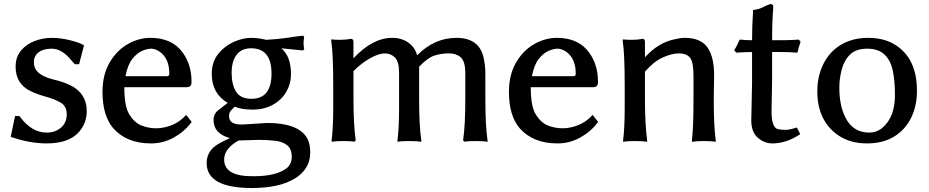

<svg xmlns="http://www.w3.org/2000/svg" viewBox="-20 -694 4615 954"><path d="M33.2 -13.7 54.7 -117.2H77.1L78.1 -115.2Q136.7 -35.2 211.9 -35.2Q253.9 -35.2 282.7 -59.6Q311.5 -84 311.5 -125.5Q311.5 -167 280.8 -184.6Q250 -202.1 207 -213.9Q164.1 -225.6 131.8 -241.2Q57.6 -277.3 57.6 -362.3Q57.6 -411.1 84.5 -442.9Q111.3 -474.6 152.3 -490.2Q193.4 -505.9 237.3 -505.9Q281.2 -505.9 329.6 -493.7Q377.9 -481.4 397.5 -468.8L373 -375H351.6L321.3 -409.2Q280.3 -452.1 237.8 -452.1Q195.3 -452.1 171.9 -434.1Q148.4 -416 148.4 -386.2Q148.4 -356.4 165 -338.9Q192.4 -311.5 242.7 -299.8Q293 -288.1 329.1 -270.5Q410.2 -231.4 411.1 -142.6Q411.1 -82 372.1 -38.1Q322.3 18.6 211.9 18.6Q128.9 18.6 37.1 -12.7Z M489.3 -237.3Q489.3 -322.3 524.4 -382.8Q559.6 -443.4 614.3 -474.6Q668.9 -505.9 727.5 -505.9Q835.9 -505.9 888.7 -431.6Q932.6 -370.1 931.6 -285.2Q931.6 -260.7 907.2 -260.7H597.7Q597.7 -165 623 -124.5Q648.4 -84 683.1 -70.3Q717.8 -56.6 755.9 -56.6Q793.9 -56.6 833.5 -72.3Q873 -87.9 902.3 -120.1L905.3 -123L932.6 -87.9L930.7 -85.9Q896.5 -40 843.8 -10.7Q791 18.6 730.5 18.6Q608.4 18.6 542 -57.6Q489.3 -120.1 489.3 -237.3ZM603.5 -315.4H809.6Q821.3 -315.4 821.3 -327.1Q821.3 -405.3 771.5 -438.5Q750 -452.1 731 -452.1Q711.9 -452.1 686.5 -441.4Q661.1 -430.7 637.7 -401.4Q614.3 -372.1 603.5 -315.4Z M1006.8 116.2Q1006.8 52.7 1069.3 18.6Q1095.7 3.9 1122.1 -7.8Q1041 -30.3 1041 -97.7Q1041 -127.9 1064.9 -147Q1088.9 -166 1111.3 -182.6Q1032.2 -229.5 1032.2 -327.1Q1032.2 -385.7 1063.5 -425.3Q1094.7 -464.8 1140.6 -485.4Q1186.5 -505.9 1225.6 -505.9Q1264.6 -505.9 1302.7 -496.1Q1358.4 -499 1407.7 -506.3Q1457 -513.7 1484.4 -516.6H1486.3L1491.2 -510.7V-508.8Q1488.3 -494.1 1488.3 -480.5Q1488.3 -466.8 1491.2 -451.2V-449.2L1485.4 -443.4H1484.4Q1453.1 -446.3 1426.3 -449.2Q1399.4 -452.1 1377.9 -454.1Q1425.8 -414.1 1425.8 -325.2Q1425.8 -278.3 1402.8 -238.3Q1379.9 -198.2 1336.4 -173.8Q1293 -149.4 1235.8 -149.4Q1178.7 -149.4 1146.5 -164.1Q1129.9 -148.4 1124 -140.1Q1118.2 -131.8 1118.2 -115.2Q1118.2 -75.2 1181.6 -75.2L1307.6 -83Q1457 -83 1502.9 -12.7Q1521.5 15.6 1521.5 63.5Q1521.5 146.5 1444.3 193.4Q1367.2 240.2 1231.4 240.2Q1006.8 240.2 1006.8 116.2ZM1093.8 98.6Q1093.8 183.6 1240.2 181.6Q1351.6 181.6 1403.3 142.6Q1429.7 122.1 1429.7 85Q1429.7 47.9 1408.7 29.3Q1387.7 10.7 1350.6 5.9Q1313.5 1 1266.6 1L1166 3.9Q1093.8 43.9 1093.8 98.6ZM1229.5 -203.1Q1329.1 -203.1 1329.1 -328.6Q1329.1 -454.1 1227.5 -454.1Q1179.7 -454.1 1155.3 -421.4Q1130.9 -388.7 1130.9 -331.5Q1130.9 -274.4 1152.8 -238.8Q1174.8 -203.1 1229.5 -203.1Z M1626 -489.3V-498H1629.9Q1643.6 -496.1 1670.4 -496.1Q1697.3 -496.1 1723.6 -501H1724.6Q1735.4 -501 1736.3 -486.3V-404.3Q1831.1 -505.9 1928.7 -505.9Q1975.6 -505.9 2008.8 -482.4Q2042 -459 2052.7 -418.9Q2137.7 -505.9 2248 -505.9Q2358.4 -505.9 2381.8 -412.1Q2392.6 -369.1 2391.6 -319.3V-204.1Q2391.6 -69.3 2402.3 2V10.7Q2382.8 6.8 2341.8 6.8Q2305.7 6.8 2289.1 9.8H2287.1L2281.2 3.9V2Q2292 -70.3 2292 -204.1V-331.1Q2292 -386.7 2270.5 -407.7Q2249 -428.7 2210 -428.7Q2170.9 -428.7 2137.2 -417.5Q2103.5 -406.2 2062.5 -362.3V-204.1Q2062.5 -69.3 2073.2 2V10.7Q2053.7 6.8 2012.7 6.8Q1974.6 6.8 1955.1 10.7V2Q1962.9 -58.6 1962.9 -160.2V-331.1Q1962.9 -387.7 1942.4 -408.2Q1921.9 -428.7 1892.1 -428.7Q1862.3 -428.7 1819.3 -404.8Q1776.4 -380.9 1736.3 -340.8V-204.1Q1736.3 -77.1 1747.1 2V3.9L1741.2 9.8H1739.3Q1722.7 6.8 1685.5 6.8Q1647.5 6.8 1627.9 10.7V2Q1635.7 -58.6 1635.7 -160.2V-266.6Q1635.7 -426.8 1626 -489.3Z M2508.8 -237.3Q2508.8 -322.3 2543.9 -382.8Q2579.1 -443.4 2633.8 -474.6Q2688.5 -505.9 2747.1 -505.9Q2855.5 -505.9 2908.2 -431.6Q2952.1 -370.1 2951.2 -285.2Q2951.2 -260.7 2926.8 -260.7H2617.2Q2617.2 -165 2642.6 -124.5Q2668 -84 2702.6 -70.3Q2737.3 -56.6 2775.4 -56.6Q2813.5 -56.6 2853 -72.3Q2892.6 -87.9 2921.9 -120.1L2924.8 -123L2952.1 -87.9L2950.2 -85.9Q2916 -40 2863.3 -10.7Q2810.5 18.6 2750 18.6Q2627.9 18.6 2561.5 -57.6Q2508.8 -120.1 2508.8 -237.3ZM2623 -315.4H2829.1Q2840.8 -315.4 2840.8 -327.1Q2840.8 -405.3 2791 -438.5Q2769.5 -452.1 2750.5 -452.1Q2731.4 -452.1 2706.1 -441.4Q2680.7 -430.7 2657.2 -401.4Q2633.8 -372.1 2623 -315.4Z M3074.2 -489.3V-498H3078.1Q3091.8 -496.1 3119.1 -496.1Q3146.5 -496.1 3172.9 -501H3173.8Q3183.6 -501 3184.6 -486.3V-409.2Q3249 -480.5 3328.1 -498Q3360.4 -505.9 3381.8 -505.9Q3461.9 -505.9 3495.1 -458.5Q3528.3 -411.1 3528.3 -320.3L3526.4 -204.1Q3526.4 -69.3 3536.1 2V10.7Q3516.6 6.8 3476.6 6.8Q3438.5 6.8 3418 10.7V2Q3425.8 -59.6 3425.8 -204.1V-317.4Q3425.8 -386.7 3408.2 -407.7Q3390.6 -428.7 3354 -428.7Q3317.4 -428.7 3272.5 -408.2Q3227.5 -387.7 3184.6 -337.9V-204.1Q3184.6 -77.1 3195.3 2V10.7Q3175.8 6.8 3133.8 6.8Q3095.7 6.8 3076.2 10.7V2Q3084 -58.6 3084 -160.2V-266.6Q3084 -426.8 3074.2 -489.3Z M3627.9 -445.3Q3635.7 -453.1 3654.3 -495.1L3656.2 -497.1H3659.2Q3689.5 -494.1 3716.8 -494.1Q3716.8 -565.4 3721.7 -637.7V-643.6L3724.6 -644.5Q3752 -648.4 3767.6 -656.7Q3783.2 -665 3806.6 -673.8H3808.6Q3822.3 -673.8 3822.3 -658.2Q3816.4 -591.8 3816.4 -494.1H3866.2Q3899.4 -494.1 3947.3 -497.1H3949.2L3958 -486.3L3949.2 -460L3942.4 -432.6H3939.5Q3906.2 -435.5 3856.4 -435.5H3816.4V-294.9L3813.5 -141.6Q3813.5 -55.7 3848.6 -51.8Q3863.3 -48.8 3883.3 -48.8Q3903.3 -48.8 3939.5 -60.5L3956.1 -27.3Q3886.7 18.6 3818.4 18.6Q3777.3 18.6 3745.1 -9.8Q3712.9 -38.1 3712.9 -95.7L3716.8 -282.2V-435.5Q3684.6 -435.5 3639.6 -432.6H3637.7Z M4425.8 -472.7Q4536.1 -405.3 4536.1 -243.2Q4536.1 -166 4506.3 -106.9Q4476.6 -47.9 4421.4 -14.6Q4366.2 18.6 4288.6 18.6Q4210.9 18.6 4155.3 -15.1Q4099.6 -48.8 4070.3 -106Q4041 -163.1 4041 -239.7Q4041 -316.4 4071.8 -377.4Q4102.5 -438.5 4159.7 -472.2Q4216.8 -505.9 4293.9 -505.9Q4371.1 -505.9 4425.8 -472.7ZM4150.4 -259.8Q4150.4 -168.9 4180.7 -110.4Q4217.8 -35.2 4298.8 -35.2Q4335.9 -35.2 4365.2 -59.6Q4426.8 -112.3 4426.8 -221.7Q4426.8 -292 4416 -343.3Q4405.3 -394.5 4374.5 -423.3Q4343.8 -452.1 4288.6 -452.1Q4233.4 -452.1 4203.6 -422.9Q4173.8 -393.6 4162.1 -347.7Q4150.4 -301.8 4150.4 -259.8Z"/></svg>

Font: GenEi LateMin v2
Style: Medium
Weight: 500
Designer: o_tamon (Modified)
Foundry: o_tamon / Adobe Systems Incorporated / FONT 910 / Philipp H. Poll
Version: Version 2.1;Original Version 1.004